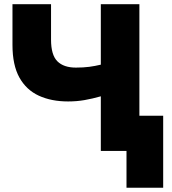

<svg xmlns="http://www.w3.org/2000/svg" viewBox="-20 -720 822 916"><path d="M583.5 175.5V0H530V-168H758.5V175.5ZM461 0V-260.5Q420.5 -249 383.2 -242.5Q346 -236 305 -236Q225 -236 165.2 -263.5Q105.5 -291 72.5 -350.2Q39.5 -409.5 39.5 -506V-700H223.5V-531Q223.5 -457.5 253.8 -427.5Q284 -397.5 342 -397.5Q377.5 -397.5 405.8 -401.2Q434 -405 461 -411.5V-700H645V0Z"/></svg>

Font: Geologica Cursive ExtraBold
Style: Regular
Weight: 800
Designer: Sindre Bremnes, Frode Helland
Foundry: Monokrom Skriftforlag AS
Version: Version 1.010;gftools[0.9.28]